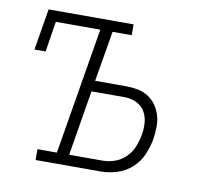

<svg xmlns="http://www.w3.org/2000/svg" viewBox="-64 -591 728 663"><g transform="rotate(10 300.0 -260.0)"><path d="M101 0V-38H169L243 -482H87L70 -375H31L55 -520H353V-482H286L256 -305H366Q387 -305 407 -301Q427 -297 443.5 -286Q460 -275 471 -259Q482 -243 487.5 -224Q493 -205 492.5 -183.5Q492 -162 489 -142Q484 -114 472 -86Q460 -58 437.5 -38Q415 -18 386.5 -9Q358 0 329 0ZM212 -38H329Q351 -38 372 -45.5Q393 -53 409.5 -69Q426 -85 434.5 -106Q443 -127 447 -148Q451 -169 449.5 -191Q448 -213 437.5 -231Q427 -249 407.5 -258Q388 -267 366 -267H250Z"/></g></svg>

Font: Iosevka Etoile XLtObl
Style: Regular
Weight: 200
Italic angle: -9°
Designer: Belleve Invis
Foundry: Belleve Invis
Version: Version 15.5.2; ttfautohint (v1.8.4)